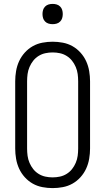

<svg xmlns="http://www.w3.org/2000/svg" viewBox="-20 -957 540 985"><path d="M250 8Q224 8 197.5 3Q171 -2 148 -15Q125 -28 107 -48Q89 -68 78 -92Q67 -116 62.5 -142.5Q58 -169 58 -195V-540Q58 -566 62.5 -592.5Q67 -619 78 -643Q89 -667 107 -687Q125 -707 148 -720Q171 -733 197.5 -738Q224 -743 250 -743Q276 -743 302.5 -738Q329 -733 352 -720Q375 -707 393 -687Q411 -667 422 -643Q433 -619 437.5 -592.5Q442 -566 442 -540V-195Q442 -169 437.5 -142.5Q433 -116 422 -92Q411 -68 393 -48Q375 -28 352 -15Q329 -2 302.5 3Q276 8 250 8ZM250 -47Q269 -47 287.5 -51Q306 -55 322 -65Q338 -75 349.5 -89.5Q361 -104 368.5 -121.5Q376 -139 378.5 -157.5Q381 -176 381 -195V-540Q381 -559 378.5 -577.5Q376 -596 368.5 -613.5Q361 -631 349.5 -645.5Q338 -660 322 -670Q306 -680 287.5 -684Q269 -688 250 -688Q231 -688 212.5 -684Q194 -680 178 -670Q162 -660 150.5 -645.5Q139 -631 131.5 -613.5Q124 -596 121.5 -577.5Q119 -559 119 -540V-195Q119 -176 121.5 -157.5Q124 -139 131.5 -121.5Q139 -104 150.5 -89.5Q162 -75 178 -65Q194 -55 212.5 -51Q231 -47 250 -47ZM250 -833Q239 -833 229 -836Q219 -839 211.5 -846.5Q204 -854 201 -864Q198 -874 198 -885Q198 -896 201 -906Q204 -916 211.5 -923.5Q219 -931 229 -934Q239 -937 250 -937Q261 -937 271 -934Q281 -931 288.5 -923.5Q296 -916 299 -906Q302 -896 302 -885Q302 -874 299 -864Q296 -854 288.5 -846.5Q281 -839 271 -836Q261 -833 250 -833Z"/></svg>

Font: Iosevka Custom Light
Style: Regular
Weight: 300
Monospace: yes
Designer: Belleve Invis
Foundry: Belleve Invis
Version: Version 27.3.5